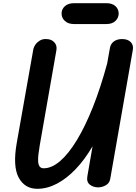

<svg xmlns="http://www.w3.org/2000/svg" viewBox="-20 -1173 853 1202"><path d="M213.5 9Q135 9 97 -61.2Q59 -131.5 85 -279L189 -866.5Q191.5 -879 201.8 -893.8Q212 -908.5 229.2 -919Q246.5 -929.5 269 -928.5Q301 -928.5 319.8 -908.5Q338.5 -888.5 333 -858L229 -264.5Q223.5 -232.5 220.5 -206Q217.5 -179.5 219 -160Q220.5 -140.5 228.8 -130Q237 -119.5 253.5 -119.5Q304 -119.5 356.8 -165Q409.5 -210.5 461.5 -296.2Q513.5 -382 561.8 -503.2Q610 -624.5 651 -776L668.5 -874.5Q673 -899 693.2 -913.8Q713.5 -928.5 744 -928.5Q780.5 -928.5 798.8 -909.2Q817 -890 811.5 -860.5L670 -52.5Q665 -25.5 641.8 -12.8Q618.5 0 594 0Q564 0 542.2 -17.2Q520.5 -34.5 527 -70L559.5 -257.5Q510.5 -173.5 453.5 -114Q396.5 -54.5 335.8 -22.8Q275 9 213.5 9ZM442.5 -1022.5Q407.5 -1022.5 386.5 -1041.5Q365.5 -1060.5 365.5 -1088Q365.5 -1116 386.5 -1134.5Q407.5 -1153 442.5 -1153H647Q682.5 -1153 702.8 -1134.5Q723 -1116 723 -1088Q723 -1061.5 702.8 -1042Q682.5 -1022.5 647 -1022.5Z"/></svg>

Font: Edu VIC WA NT Hand Pre
Style: Regular
Weight: 400
Designer: Tina and Corey Anderson, Eben Sorkin, Mirko Velimirovic
Foundry: Google for Education
Version: Version 1.000